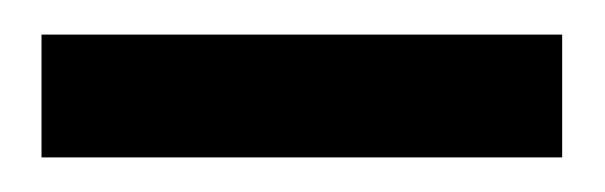

<svg xmlns="http://www.w3.org/2000/svg" viewBox="-20 -718 350 111"><path d="M305 -627H4V-698H305Z"/></svg>

Font: Open Sauce Sans ExtraBold
Style: Regular
Weight: 800
Designer: Alfredo Marco Pradil
Foundry: Creative Sauce Fz LLC
Version: Version 1.477